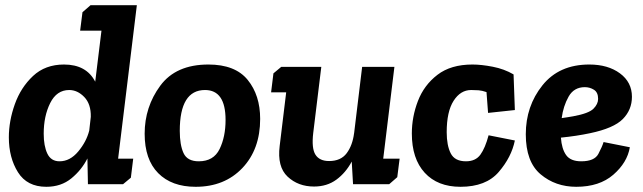

<svg xmlns="http://www.w3.org/2000/svg" viewBox="-20 -708 2471 738"><path d="M297 -661 328 -688H506L434 -98H492L483 -25L453 0H318L316 -99Q294 -55 254.5 -22.5Q215 10 158 10Q84 10 49 -46Q14 -102 14 -180Q14 -243 37 -307.5Q60 -372 107 -416Q154 -460 226 -460Q312 -460 346 -394L370 -590H288ZM246 -362Q198 -362 173 -312Q148 -262 148 -194Q148 -147 162 -117.5Q176 -88 209 -88Q249 -88 280.5 -125.5Q312 -163 323 -206L329 -259Q330 -308 304 -335Q278 -362 246 -362Z M536 -194Q536 -297 596 -378.5Q656 -460 781 -460Q884 -460 932 -401Q980 -342 980 -251Q980 -134 911.5 -62Q843 10 732 10Q640 10 588 -42.5Q536 -95 536 -194ZM671 -205Q671 -151 685.5 -119.5Q700 -88 744 -88Q801 -88 824 -135Q847 -182 847 -247Q847 -362 768 -362Q671 -362 671 -205Z M1516 -98 1507 -27 1476 0H1337L1332 -87Q1309 -44 1273 -17.5Q1237 9 1187 9Q1126 9 1085.5 -29Q1045 -67 1055 -147L1080 -353H1022L1031 -426L1061 -451H1215L1184 -197Q1177 -138 1192.5 -113.5Q1208 -89 1245 -89Q1290 -89 1312.5 -119Q1335 -149 1341 -196V-195L1372 -451H1496L1453 -98Z M1791 -362Q1750 -362 1723.5 -320.5Q1697 -279 1697 -200Q1697 -149 1712.5 -118.5Q1728 -88 1771 -88Q1808 -88 1826.5 -113.5Q1845 -139 1858 -188L1959 -168Q1946 -104 1897 -47Q1848 10 1750 10Q1662 10 1612.5 -44Q1563 -98 1563 -195Q1563 -259 1586.5 -320Q1610 -381 1661.5 -420.5Q1713 -460 1796 -460Q1830 -460 1874 -451.5Q1918 -443 1954 -422L1959 -285L1856 -274L1850 -354Q1833 -360 1819.5 -361Q1806 -362 1791 -362Z M2214 -88Q2265 -88 2280 -116.5Q2295 -145 2300 -162L2401 -142Q2391 -83 2337.5 -36.5Q2284 10 2195 10Q2115 10 2058 -38Q2001 -86 2001 -192Q2001 -300 2065 -380Q2129 -460 2245 -460Q2317 -460 2363 -426Q2409 -392 2409 -336Q2409 -286 2374 -250.5Q2339 -215 2248 -196Q2196 -185 2136 -179Q2139 -136 2156 -112Q2173 -88 2214 -88ZM2183 -261Q2243 -272 2261 -290Q2279 -308 2279 -328Q2279 -353 2263 -363Q2247 -373 2228 -373Q2186 -373 2165.5 -336.5Q2145 -300 2139 -254Q2151 -256 2162 -257.5Q2173 -259 2183 -261Z"/></svg>

Font: Zilla Slab
Style: Bold Italic
Weight: 700
Italic angle: -6°
Designer: Typotheque.com
Foundry: Typotheque type foundry
Version: Version 1.1; 2017; ttfautohint (v1.6)